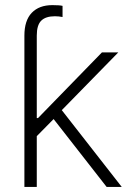

<svg xmlns="http://www.w3.org/2000/svg" viewBox="-20 -737 516 757"><path d="M191.4 -267.6 125 -200.2V0H76.2V-596.7Q76.2 -656.2 105.2 -686.5Q134.3 -716.8 186.5 -716.8Q214.8 -716.8 226.6 -713.9V-669.9Q211.9 -672.9 196.3 -672.9Q160.2 -672.9 142.6 -655.5Q125 -638.2 125 -596.7V-271.5H129.9L381.8 -530.3H446.3L223.6 -302.7L460 0H400.4Z"/></svg>

Font: Pretendard ExtraLight
Style: Regular
Weight: 200
Designer: Base glyphs from Inter by Rasmus Andersson; Hangeul glyphs from Noto Sans CJK(Source Han Sans) by Jang Soo-young and Kan
Foundry: Kil Hyung-jin
Version: Version 1.309